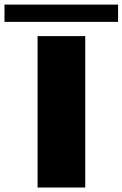

<svg xmlns="http://www.w3.org/2000/svg" viewBox="-48 -836 546 856"><path d="M119.5 0V-675H332V0ZM-28 -738.5V-815.5H478.5V-738.5Z"/></svg>

Font: Anybody UltraExpanded Regular
Style: Bold
Weight: 700
Width: 9
Designer: Tyler Finck
Foundry: Etcetera Type Company
Version: Version 1.010; ttfautohint (v1.8.3) -l 8 -r 50 -G 200 -x 14 